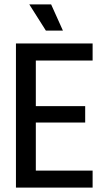

<svg xmlns="http://www.w3.org/2000/svg" viewBox="-20 -859 470 879"><path d="M53 0V-660H144V0ZM99 0V-78H404V0ZM99 -298V-373H370V-298ZM99 -582V-660H404V-582ZM190 -719 114 -839H214L268 -719Z"/></svg>

Font: Bricolage Grotesque 72pt SemiCondensed
Style: Regular
Weight: 400
Width: 4
Designer: Mathieu Triay
Foundry: Atelier Triay
Version: Version 1.001;gftools[0.9.33.dev8+g029e19f]